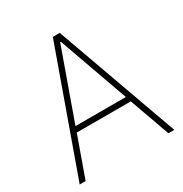

<svg xmlns="http://www.w3.org/2000/svg" viewBox="-165 -834 917 961"><g transform="rotate(-30 294.0 -353.5)"><path d="M20.5 0 273.4 -707H313.5L567.4 0H533.2L450.2 -232.4H137.7L54.7 0ZM439.5 -263.7 295.9 -666H292L148.4 -263.7Z"/></g></svg>

Font: Pretendard GOV Thin
Style: Regular
Weight: 100
Designer: Base glyphs from Inter by Rasmus Andersson; Hangeul glyphs from Noto Sans CJK(Source Han Sans) by Jang Soo-young and Kan
Foundry: Kil Hyung-jin
Version: Version 1.309